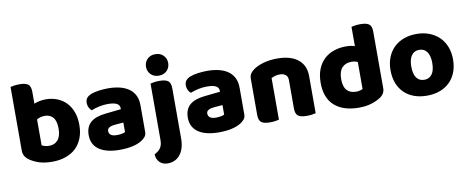

<svg xmlns="http://www.w3.org/2000/svg" viewBox="-74 -1050 3869 1585"><g transform="rotate(-10 1861.0 -258.0)"><path d="M322 -501Q371 -501 414.5 -484.5Q458 -468 490 -436Q522 -404 540.5 -356Q559 -308 559 -245Q559 -182 539.5 -133.5Q520 -85 485 -52Q450 -19 399.5 -1.5Q349 16 288 16Q222 16 176 0.5Q130 -15 98 -38Q54 -69 54 -118V-652Q65 -655 85.5 -658Q106 -661 130 -661Q180 -661 202 -644.5Q224 -628 224 -581V-482Q244 -490 268.5 -495.5Q293 -501 322 -501ZM290 -368Q270 -368 253.5 -363Q237 -358 223 -350V-133Q234 -127 249.5 -122.5Q265 -118 286 -118Q331 -118 358 -150Q385 -182 385 -245Q385 -309 359.5 -338.5Q334 -368 290 -368Z M852 -108Q869 -108 889.5 -111.5Q910 -115 920 -121V-201L848 -195Q820 -193 802 -183Q784 -173 784 -153Q784 -133 799.5 -120.5Q815 -108 852 -108ZM844 -501Q898 -501 942.5 -490Q987 -479 1018.5 -456.5Q1050 -434 1067 -399.5Q1084 -365 1084 -318V-94Q1084 -68 1069.5 -51.5Q1055 -35 1035 -23Q970 16 852 16Q799 16 756.5 6Q714 -4 683.5 -24Q653 -44 636.5 -75Q620 -106 620 -147Q620 -216 661 -253Q702 -290 788 -299L919 -313V-320Q919 -349 893.5 -361.5Q868 -374 820 -374Q783 -374 746.5 -366Q710 -358 681 -346Q668 -355 659 -373.5Q650 -392 650 -412Q650 -438 662.5 -453.5Q675 -469 701 -480Q730 -491 769.5 -496Q809 -501 844 -501Z M1367 9Q1367 58 1355.5 93Q1344 128 1324.5 150.5Q1305 173 1279 184Q1253 195 1224 195Q1180 195 1155 168.5Q1130 142 1129 102Q1165 84 1181 59.5Q1197 35 1197 -7V-479Q1208 -482 1228.5 -485Q1249 -488 1273 -488Q1323 -488 1345 -471.5Q1367 -455 1367 -408ZM1184 -621Q1184 -659 1209.5 -685Q1235 -711 1277 -711Q1319 -711 1344.5 -685Q1370 -659 1370 -621Q1370 -583 1344.5 -557Q1319 -531 1277 -531Q1235 -531 1209.5 -557Q1184 -583 1184 -621Z M1683 -108Q1700 -108 1720.5 -111.5Q1741 -115 1751 -121V-201L1679 -195Q1651 -193 1633 -183Q1615 -173 1615 -153Q1615 -133 1630.5 -120.5Q1646 -108 1683 -108ZM1675 -501Q1729 -501 1773.5 -490Q1818 -479 1849.5 -456.5Q1881 -434 1898 -399.5Q1915 -365 1915 -318V-94Q1915 -68 1900.5 -51.5Q1886 -35 1866 -23Q1801 16 1683 16Q1630 16 1587.5 6Q1545 -4 1514.5 -24Q1484 -44 1467.5 -75Q1451 -106 1451 -147Q1451 -216 1492 -253Q1533 -290 1619 -299L1750 -313V-320Q1750 -349 1724.5 -361.5Q1699 -374 1651 -374Q1614 -374 1577.5 -366Q1541 -358 1512 -346Q1499 -355 1490 -373.5Q1481 -392 1481 -412Q1481 -438 1493.5 -453.5Q1506 -469 1532 -480Q1561 -491 1600.5 -496Q1640 -501 1675 -501Z M2497 -1Q2486 2 2465.5 5Q2445 8 2421 8Q2371 8 2349 -8.5Q2327 -25 2327 -72V-308Q2327 -339 2308.5 -353.5Q2290 -368 2260 -368Q2240 -368 2222.5 -363Q2205 -358 2189 -350V-1Q2178 2 2157.5 5Q2137 8 2113 8Q2063 8 2041 -8.5Q2019 -25 2019 -72V-373Q2019 -400 2030.5 -417Q2042 -434 2062 -448Q2096 -472 2147.5 -486.5Q2199 -501 2262 -501Q2375 -501 2436 -451.5Q2497 -402 2497 -313Z M2838 -501Q2881 -501 2912 -490V-652Q2923 -655 2943.5 -658Q2964 -661 2988 -661Q3038 -661 3060 -644.5Q3082 -628 3082 -581V-107Q3082 -60 3038 -32Q3009 -13 2963.5 1.5Q2918 16 2858 16Q2727 16 2654 -48.5Q2581 -113 2581 -241Q2581 -307 2601 -356Q2621 -405 2655.5 -437Q2690 -469 2737 -485Q2784 -501 2838 -501ZM2913 -357Q2902 -362 2889 -365Q2876 -368 2862 -368Q2810 -368 2781.5 -336.5Q2753 -305 2753 -241Q2753 -178 2780 -148Q2807 -118 2857 -118Q2875 -118 2890 -122Q2905 -126 2913 -131Z M3691 -243Q3691 -183 3672.5 -135Q3654 -87 3619.5 -53.5Q3585 -20 3537 -2Q3489 16 3429 16Q3369 16 3321 -1.5Q3273 -19 3238.5 -52.5Q3204 -86 3185.5 -134Q3167 -182 3167 -243Q3167 -302 3186 -350Q3205 -398 3239.5 -431.5Q3274 -465 3322 -483Q3370 -501 3429 -501Q3488 -501 3536 -482.5Q3584 -464 3618.5 -430.5Q3653 -397 3672 -349Q3691 -301 3691 -243ZM3429 -368Q3387 -368 3364 -335.5Q3341 -303 3341 -243Q3341 -180 3364 -148.5Q3387 -117 3429 -117Q3471 -117 3494 -149Q3517 -181 3517 -243Q3517 -303 3494 -335.5Q3471 -368 3429 -368Z"/></g></svg>

Font: Baloo Thambi 2 ExtraBold
Style: Regular
Weight: 800
Designer: Aadarsh Rajan and Ek Type
Foundry: Ek Type
Version: Version 1.640;hotconv 1.0.111;makeotfexe 2.5.65597; ttfautoh